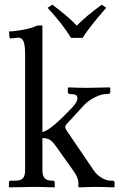

<svg xmlns="http://www.w3.org/2000/svg" viewBox="-20 -808 519 829"><path d="M286.6 -644.5Q249.5 -705.1 185.5 -774.4L206.1 -787.6Q272.5 -738.8 311.5 -697.3Q352.1 -738.8 419.4 -787.6L438.5 -774.4Q368.2 -693.8 336.4 -644.5ZM163.1 -211.9V-71.8Q163.1 -49.3 172.9 -38.6Q182.6 -27.8 206.1 -27.8H208Q216.3 -27.8 216.3 -19.5V-1L214.4 1Q163.1 -1 124 -1L20.5 1L18.6 -1V-19.5Q18.6 -27.8 26.4 -27.8H45.4Q69.3 -27.8 78.9 -38.6Q88.4 -49.3 88.4 -71.8V-572.8Q88.4 -614.3 81.3 -629.9Q74.2 -645.5 58.6 -645.5L26.4 -642.1Q21 -642.1 21 -647L19 -672.4Q44.4 -672.4 88.4 -681.2Q114.7 -686 141.1 -697.8H163.1V-237.3Q199.7 -245.6 294.4 -346.7Q314.5 -368.2 314.5 -385.7Q314.5 -401.9 285.2 -401.9H281.2Q277.8 -401.9 275.4 -404.5Q272.9 -407.2 272.9 -410.2V-428.7L275.9 -430.7Q323.7 -428.7 358.9 -428.7L452.1 -430.7L456.1 -428.7V-410.2Q456.1 -406.2 452.6 -404.1Q449.2 -401.9 445.3 -401.9H438Q417.5 -401.9 388.9 -387.5Q360.4 -373 342.3 -353.5L265.6 -270Q261.7 -265.1 261.7 -259.8Q261.7 -253.4 266.6 -246.1L384.3 -72.8Q397.9 -52.7 418.9 -40.3Q439.9 -27.8 459 -27.8H465.8Q474.6 -27.8 474.6 -19.5V-1L472.7 1Q422.4 -1 383.3 -1L320.8 1L318.4 -1V-20Q318.4 -40.5 295.4 -72.8L222.2 -175.8Q207 -197.3 194.8 -204.6Q182.6 -211.9 163.1 -211.9Z"/></svg>

Font: Libertinage
Style: f
Weight: 400
Designer: OSP
Foundry: OSP
Version: Version 1.0; 2008; OFL relea